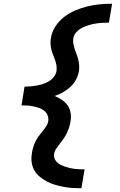

<svg xmlns="http://www.w3.org/2000/svg" viewBox="-20 -853 640 1026"><path d="M415 153Q391 153 367 151.5Q343 150 320 145.5Q297 141 274.5 134.5Q252 128 232 117.5Q212 107 194 92.5Q176 78 164.5 59Q153 40 149.5 16Q146 -8 150 -31Q152 -47 156.5 -62.5Q161 -78 168 -93.5Q175 -109 184.5 -122.5Q194 -136 205 -149Q216 -162 225.5 -176Q235 -190 238 -206Q240 -222 234 -237Q228 -252 216 -261.5Q204 -271 189.5 -276Q175 -281 159 -284.5Q143 -288 127 -289Q111 -290 95 -290L99 -315L111 -390Q128 -390 144.5 -391.5Q161 -393 177.5 -396Q194 -399 210.5 -404.5Q227 -410 242 -419Q257 -428 268 -442.5Q279 -457 282 -474Q284 -489 281.5 -504Q279 -519 274 -533Q269 -547 263.5 -560.5Q258 -574 254.5 -588Q251 -602 250 -617.5Q249 -633 252 -649Q257 -682 276 -711.5Q295 -741 323 -762.5Q351 -784 383 -797.5Q415 -811 448 -819Q481 -827 513.5 -830Q546 -833 579 -833L562 -732Q544 -732 526 -731Q508 -730 490 -727Q472 -724 454 -718.5Q436 -713 419 -704.5Q402 -696 388.5 -681.5Q375 -667 372 -649Q369 -633 372 -618.5Q375 -604 379.5 -590Q384 -576 389.5 -562Q395 -548 398.5 -534Q402 -520 403 -504.5Q404 -489 402 -474Q398 -450 386.5 -428Q375 -406 356.5 -389Q338 -372 316.5 -360Q295 -348 272 -340Q292 -332 310 -320Q328 -308 340.5 -291Q353 -274 357 -251.5Q361 -229 357 -206Q355 -190 350 -174.5Q345 -159 338.5 -144.5Q332 -130 322.5 -116Q313 -102 302.5 -88.5Q292 -75 282 -61Q272 -47 269 -31Q267 -18 271.5 -6Q276 6 285 14.5Q294 23 305.5 28.5Q317 34 329 38Q341 42 353.5 45Q366 48 379 49.5Q392 51 405.5 51.5Q419 52 432 52Z"/></svg>

Font: Zed Sans Extended
Style: Bold Italic
Weight: 700
Width: 7
Italic angle: -9°
Designer: Belleve Invis
Foundry: Belleve Invis
Version: Version 1.0.0; ttfautohint (v1.8.4)